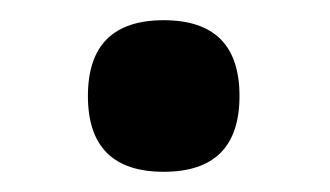

<svg xmlns="http://www.w3.org/2000/svg" viewBox="-20 -441 327 190"><path d="M142 -271Q67 -271 67 -346Q67 -421 142 -421Q217 -421 217 -346Q217 -271 142 -271Z"/></svg>

Font: Khand
Style: Bold
Weight: 700
Designer: Devanagari: Sanchit Sawaria, Jyotish Sonowal; Latin: Satya Rajpurohit
Foundry: Indian Type Foundry
Version: Version 1.101;PS 1.0;hotconv 1.0.78;makeotf.lib2.5.61930; tt